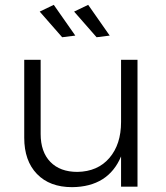

<svg xmlns="http://www.w3.org/2000/svg" viewBox="-20 -771 685 793"><path d="M291 -624 236.8 -617.2 144 -723.1 202.1 -751ZM433.1 -624 378.9 -617.2 286.1 -723.1 344.2 -751ZM480 -523.9H547.9V0H480V-125Q427.2 0.5 277.8 2Q185.1 2 132.6 -52.5Q80.1 -106.9 80.1 -202.1V-523.9H147.9V-217.8Q147.9 -143.6 188 -102.3Q228 -61 299.8 -61Q383.8 -62.5 431.9 -118.7Q480 -174.8 480 -267.1Z"/></svg>

Font: Montserrat arm Light
Style: Regular
Weight: 300
Designer: Julieta Ulanovsky
Foundry: Julieta Ulanovsky
Version: Version 6.000;PS 006.000;hotconv 1.0.88;makeotf.lib2.5.64775